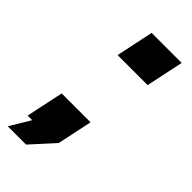

<svg xmlns="http://www.w3.org/2000/svg" viewBox="-229 -585 710 710"><g transform="rotate(45 126.0 -230.0)"><path d="M-25.5 80 22.5 0H-1.5L29.5 -147H180.5L151.5 -9.5L70 80ZM52 31H51.5L81.5 -11L94.5 -71H70.5V-71.5H95L82 -11ZM75.5 -393.5 106.5 -540.5H263.5L232.5 -393.5ZM157.5 -464.5H181.5H157.5Z"/></g></svg>

Font: Tourney Thin Black
Style: Italic
Weight: 900
Italic angle: -12°
Version: Version 1.015